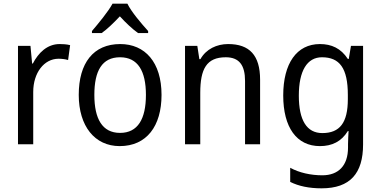

<svg xmlns="http://www.w3.org/2000/svg" viewBox="-20 -879 2076 1046"><path d="M305 -639C237 -639 189 -591 159 -533H155L146 -629H78V-93H161V-378C161 -482 220 -559 299 -559C315 -559 335 -557 351 -552L362 -633C343 -638 322 -639 305 -639Z M674 -859H593C570 -816 516 -751 481 -710V-699H534C564 -720 599 -754 633 -790C666 -754 701 -721 732 -699H787V-710C749 -752 696 -814 674 -859ZM860 -362C860 -540 770 -639 635 -639C489 -639 409 -536 409 -362C409 -192 496 -83 632 -83C779 -83 860 -192 860 -362ZM494 -362C494 -493 536 -567 634 -567C731 -567 775 -492 775 -362C775 -231 731 -155 634 -155C537 -155 494 -232 494 -362Z M1223 -639C1161 -639 1103 -612 1072 -557H1066L1055 -629H988V-93H1071V-373C1071 -503 1105 -567 1210 -567C1283 -567 1315 -524 1315 -438V-93H1397V-445C1397 -578 1339 -639 1223 -639Z M1723 -639C1596 -639 1523 -533 1523 -359C1523 -185 1596 -83 1723 -83C1789 -83 1840 -108 1875 -165H1879C1878 -149 1876 -112 1876 -94V-75C1876 24 1823 76 1736 76C1673 76 1610 62 1561 35V112C1607 135 1664 147 1732 147C1888 147 1958 65 1958 -92V-629H1892L1880 -558H1875C1837 -616 1786 -639 1723 -639ZM1734 -567C1830 -567 1875 -508 1875 -362V-339C1875 -210 1831 -154 1736 -154C1651 -154 1608 -224 1608 -358C1608 -493 1653 -567 1734 -567Z"/></svg>

Font: Noto Sans Kannada UI SemiCondensed SemiBold
Style: Regular
Weight: 600
Width: 4
Designer: Jelle Bosma - Monotype Design Team
Foundry: Monotype Imaging Inc.
Version: Version 2.006